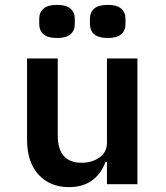

<svg xmlns="http://www.w3.org/2000/svg" viewBox="-20 -756 680 788"><path d="M419 -91H413Q373 12 263 12Q185 12 138 -39.5Q91 -91 91 -183V-516H217V-201Q217 -88 315 -88Q357 -88 388 -109.5Q419 -131 419 -171V-516H544V0H419ZM141 -657V-679Q141 -705 158.5 -720.5Q176 -736 214 -736Q252 -736 269.5 -720.5Q287 -705 287 -679V-657Q287 -631 269.5 -615.5Q252 -600 214 -600Q176 -600 158.5 -615.5Q141 -631 141 -657ZM349 -679Q349 -705 366.5 -720.5Q384 -736 422 -736Q460 -736 477.5 -720.5Q495 -705 495 -679V-657Q495 -631 477.5 -615.5Q460 -600 422 -600Q384 -600 366.5 -615.5Q349 -631 349 -657Z"/></svg>

Font: Writer SemiBold
Style: Regular
Weight: 600
Monospace: yes
Designer: Mike Abbink, Paul van der Laan, Pieter van Rosmalen
Foundry: Bold Monday
Version: Version 2.001 2020